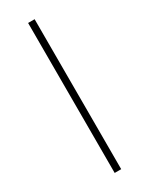

<svg xmlns="http://www.w3.org/2000/svg" viewBox="-191 -759 622 798"><g transform="rotate(-30 119.5 -360.0)"><path d="M103.5 0V-719.7H134.8V0Z"/></g></svg>

Font: Reddit Sans ExtraLight
Style: Regular
Weight: 250
Designer: Stephen Hutchings
Foundry: Reddit
Version: Version 1.014